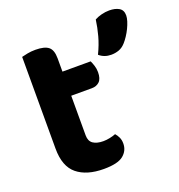

<svg xmlns="http://www.w3.org/2000/svg" viewBox="-124 -765 821 883"><g transform="rotate(-20 286.5 -323.5)"><path d="M209 -159Q209 -131 227 -118.5Q245 -106 277 -106Q292 -106 309 -109.5Q326 -113 338 -118Q347 -108 353 -95Q359 -82 359 -65Q359 -30 331.5 -7.5Q304 15 236 15Q152 15 105 -23.5Q58 -62 58 -149V-598Q69 -601 87 -604.5Q105 -608 126 -608Q170 -608 189.5 -592.5Q209 -577 209 -536V-471H347Q352 -461 357 -445.5Q362 -430 362 -413Q362 -381 347.5 -367Q333 -353 310 -353H209ZM518 -497Q503 -480 485 -473.5Q467 -467 447 -467Q413 -467 389 -488Q409 -529 419.5 -568Q430 -607 435 -644Q449 -652 468.5 -657Q488 -662 507 -662Q536 -662 554.5 -651Q573 -640 573 -614Q573 -602 568 -586Q563 -570 555 -553.5Q547 -537 537 -522Q527 -507 518 -497Z"/></g></svg>

Font: Baloo Da 2
Style: Bold
Weight: 700
Designer: Noopur Datye, Sulekha Rajkumar and Ek Type
Foundry: Ek Type
Version: Version 1.640;hotconv 1.0.111;makeotfexe 2.5.65597; ttfautoh